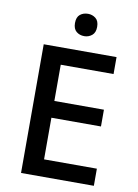

<svg xmlns="http://www.w3.org/2000/svg" viewBox="-99 -984 753 1049"><g transform="rotate(10 277.5 -460.0)"><path d="M497 0H93V-714H497V-620H204V-419H479V-326H204V-95H497ZM303 -920Q327 -920 345.5 -905.5Q364 -891 364 -858Q364 -826 345.5 -811Q327 -796 303 -796Q277 -796 259 -811Q241 -826 241 -858Q241 -891 259 -905.5Q277 -920 303 -920Z"/></g></svg>

Font: Noto Sans Syriac Eastern Medium
Style: Regular
Weight: 500
Designer: Patrick Giasson and the Monotype Design Team
Foundry: Monotype Imaging Inc.
Version: Version 3.001